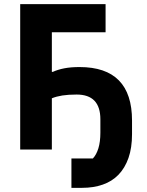

<svg xmlns="http://www.w3.org/2000/svg" viewBox="-20 -718 708 922"><path d="M323 43H426Q443 25 452.5 -6Q462 -37 462 -81V-145Q462 -264 348 -264Q308 -264 279.5 -259.5Q251 -255 229 -246V0H77V-698H487V-563H229V-373H234Q258 -384 289 -390Q320 -396 362 -396Q614 -396 614 -139V-74Q614 -8 597 40.5Q580 89 549 121Q518 153 473.5 168.5Q429 184 375 184H323Z"/></svg>

Font: Aneliza ExtraBold
Style: Regular
Weight: 800
Designer: Mike Abbink, Paul van der Laan, Pieter van Rosmalen
Foundry: Bold Monday
Version: Version 3.001;September 8, 2019;FontCreator 11.5.0.2425 64-b